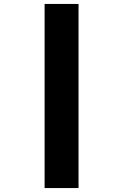

<svg xmlns="http://www.w3.org/2000/svg" viewBox="-20 -760 624 973"><path d="M206 193V-740H378V193Z"/></svg>

Font: Lexend Zetta
Style: Bold
Weight: 700
Designer: Bonnie Shaver-Troup, Thomas Jockin
Foundry: Lexend
Version: Version 1.007